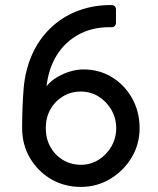

<svg xmlns="http://www.w3.org/2000/svg" viewBox="-20 -722 623 755"><path d="M298 13Q233 13 181 -17.5Q129 -48 98 -100.5Q67 -153 67 -218Q67 -302 73 -374Q79 -446 106 -507Q132 -566 176.5 -609.5Q221 -653 279 -676.5Q337 -700 403 -702Q407 -702 411 -702Q415 -702 419 -702Q427 -702 431.5 -697Q436 -692 436 -685V-632Q436 -625 431.5 -620Q427 -615 420 -615Q416 -615 412.5 -615Q409 -615 405 -615Q339 -614 287 -585Q235 -556 203 -504.5Q171 -453 163 -383Q180 -404 204.5 -418.5Q229 -433 256 -441Q283 -449 308 -449Q371 -449 421 -418Q471 -387 500 -334.5Q529 -282 529 -218Q529 -155 497.5 -102.5Q466 -50 413.5 -18.5Q361 13 298 13ZM298 -74Q336 -74 367.5 -93.5Q399 -113 418 -146Q437 -179 437 -218Q437 -257 418 -290Q399 -323 367.5 -342.5Q336 -362 298 -362Q259 -362 227.5 -343Q196 -324 178 -291.5Q160 -259 160 -218Q160 -177 178 -144.5Q196 -112 227.5 -93Q259 -74 298 -74Z"/></svg>

Font: Miriam Libre Medium
Style: Regular
Weight: 500
Version: Version 2.000